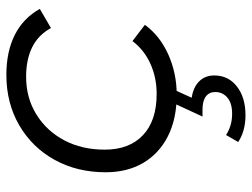

<svg xmlns="http://www.w3.org/2000/svg" viewBox="-114 -456 791 603"><g transform="rotate(-90 281.5 -154.5)"><path d="M285 5Q210 5 155.5 -22.5Q101 -50 71.5 -100Q42 -150 42 -218Q42 -308 81 -378.5Q120 -449 189.5 -489.5Q259 -530 348 -530Q421 -530 473.5 -503.5Q526 -477 555 -425L495 -390Q473 -430 434.5 -449Q396 -468 342 -468Q276 -468 224 -436Q172 -404 142.5 -348.5Q113 -293 113 -221Q113 -144 158.5 -101Q204 -58 288 -58Q339 -58 382.5 -77.5Q426 -97 454 -134L505 -95Q471 -48 412 -21.5Q353 5 285 5ZM221 221Q196 221 174.5 215Q153 209 137 198L159 160Q173 169 189.5 174Q206 179 226 179Q259 179 276.5 164Q294 149 294 126Q294 107 280 96.5Q266 86 239 86H217L259 -5H302L276 52Q309 57 327.5 75.5Q346 94 346 123Q346 167 311.5 194Q277 221 221 221Z"/></g></svg>

Font: MOST Montserrat
Style: Italic
Weight: 400
Italic angle: -11.3°
Designer: Julieta Ulanovsky
Foundry: Julieta Ulanovsky
Version: Version 8.000;March 11, 2024;FontCreator 15.0.0.2926 64-bit